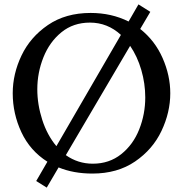

<svg xmlns="http://www.w3.org/2000/svg" viewBox="-20 -775 834 875"><path d="M756 -350Q756 -263 716 -178.5Q676 -94 595.5 -39Q515 16 401 16Q315 16 247 -12L193 80L145 50L196 -38Q117 -88 77.5 -172.5Q38 -257 38 -350Q38 -438 78 -522Q118 -606 198.5 -661Q279 -716 393 -716Q488 -716 566 -677L611 -755L665 -721L619 -643Q686 -590 721 -510.5Q756 -431 756 -350ZM237 -109 531 -616Q470 -672 390 -672Q314 -672 260 -628Q206 -584 178 -514Q150 -444 150 -368Q150 -299 172.5 -229Q195 -159 237 -109ZM642 -331Q642 -394 624 -456Q606 -518 573 -566L280 -68Q335 -29 403 -29Q478 -29 532.5 -72.5Q587 -116 614.5 -185.5Q642 -255 642 -331Z"/></svg>

Font: Sumana
Style: Regular
Weight: 400
Designer: Cyreal, Alexei Vanyashin (Devanagari), Olga Karpushina (Latin)
Foundry: Cyreal
Version: Version 1.015;PS 001.015;hotconv 1.0.70;makeotf.lib2.5.58329